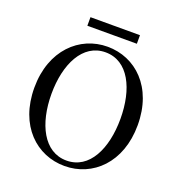

<svg xmlns="http://www.w3.org/2000/svg" viewBox="-156 -1012 1084 1159"><g transform="rotate(20 386.0 -432.0)"><path d="M227 -826H545V-881H227ZM386 17C566 17 718 -124 718 -366C718 -610 566 -749 386 -749C207 -749 54 -607 54 -366C54 -121 207 17 386 17ZM386 -18C240 -18 164 -174 164 -366C164 -557 240 -713 386 -713C533 -713 607 -557 607 -366C607 -174 533 -18 386 -18Z"/></g></svg>

Font: Noto Serif HK Medium
Style: Regular
Weight: 500
Designer: Ryoko NISHIZUKA 西塚涼子 (kana & ideographs); Frank Grießhammer (Latin, Greek & Cyrillic); Wenlong ZHANG 张文龙 (bopomofo); San
Foundry: Adobe
Version: Version 2.001;hotconv 1.1.0;makeotfexe 2.6.0